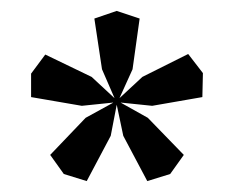

<svg xmlns="http://www.w3.org/2000/svg" viewBox="-20 -793 428 352"><path d="M292 -474 250 -461 206 -544 194 -601 201 -605 251 -577 317 -509ZM97 -474 72 -509 137 -577 188 -605 194 -601 183 -544 139 -461ZM37 -658 63 -693 148 -652 190 -613 188 -605 130 -599 37 -615ZM194 -773 236 -759 223 -666 199 -613H190L167 -666L153 -759ZM352 -659 351 -615 259 -599 201 -605 199 -613 241 -652 325 -694ZM198 -614 201 -611 202 -606 201 -604 195 -600Q194 -601 193 -601Q192 -601 192 -601L187 -605V-607L189 -613L192 -614Z"/></svg>

Font: Cinzel SemiBold
Style: Regular
Weight: 600
Designer: Natanael Gama
Version: Version 2.000